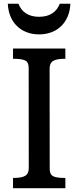

<svg xmlns="http://www.w3.org/2000/svg" viewBox="-20 -987 411 1007"><path d="M48.3 0H322.8V-53.7C249.5 -53.7 240.7 -67.9 240.7 -106.9L240.2 -625.5C240.2 -664.6 259.3 -678.7 322.8 -678.7V-732.4H48.3V-678.7C121.6 -678.7 130.4 -664.6 130.4 -625.5L130.9 -106.9C130.9 -67.9 111.8 -53.7 48.3 -53.7ZM185.1 -806.6C280.8 -806.6 345.2 -870.6 349.1 -967.3H293.5C277.3 -925.8 243.2 -898.9 185.1 -898.9C127 -898.9 92.8 -925.8 76.7 -967.3H21C24.9 -870.6 89.4 -806.6 185.1 -806.6Z"/></svg>

Font: Arbutus Slab
Style: Regular
Weight: 400
Designer: Karolina Lach
Foundry: Karolina Lach
Version: Version 1.001